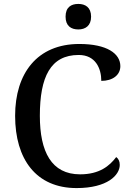

<svg xmlns="http://www.w3.org/2000/svg" viewBox="-20 -948 669 978"><path d="M379 -798C414 -798 444 -816 444 -863C444 -911 414 -928 379 -928C342 -928 314 -911 314 -863C314 -816 342 -798 379 -798ZM370 10C527 10 590 -56 590 -108C590 -127 583 -140 572 -148C538 -103 487 -60 388 -60C242 -60 183 -175 183 -358C183 -556 237 -668 381 -668C467 -668 496 -599 496 -536C554 -536 593 -566 593 -611C593 -675 525 -724 384 -724C169 -724 57 -574 57 -358C57 -137 164 10 370 10Z"/></svg>

Font: Noto Serif Devanagari Medium
Style: Regular
Weight: 500
Designer: Universal Thirst, Indian Type Foundry and the Monotype Design Team
Foundry: Monotype Imaging Inc.
Version: Version 2.004